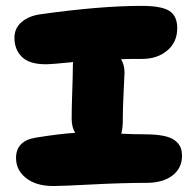

<svg xmlns="http://www.w3.org/2000/svg" viewBox="-20 -683 650 649"><path d="M160.2 -54.2Q102.1 -54.2 68.1 -81.1Q34.2 -107.9 34.2 -148.9Q34.2 -207 101.1 -217.8Q186 -231.4 233.9 -233.9Q222.2 -253.9 222.2 -282.2Q222.2 -314.5 224.1 -370.6Q226.1 -426.8 226.1 -446.8Q226.1 -465.3 227.1 -473.1Q153.8 -465.8 134.8 -465.8Q79.1 -465.8 54 -490.7Q28.8 -515.6 28.8 -555.2Q28.8 -587.9 53.2 -608.6Q77.6 -629.4 117.2 -634.8Q317.4 -663.1 459 -663.1Q526.4 -663.1 552.7 -646Q579.1 -628.9 579.1 -587.9Q579.1 -540.5 545.4 -512.2Q511.7 -483.9 460.9 -483.9Q411.1 -483.9 389.2 -482.9Q400.9 -462.9 400.9 -438Q400.9 -428.2 397.9 -372.3Q395 -316.4 395 -273.9Q395 -251.5 390.1 -231Q436 -229 469.2 -229Q506.8 -229 532.2 -223.9Q557.6 -218.8 571 -208.5Q584.5 -198.2 589.8 -185.8Q595.2 -173.3 595.2 -155.8Q595.2 -114.7 563 -89.8Q530.8 -64.9 474.1 -64.9Q394.5 -64.9 292.7 -59.6Q190.9 -54.2 160.2 -54.2Z"/></svg>

Font: Shantell Sans Irregular Bouncy
Style: Regular
Weight: 800
Designer: Stephen Nixon, Anya Danilova, Shantell Martin
Foundry: Arrow Type
Version: Version 1.006;[9816181b4]